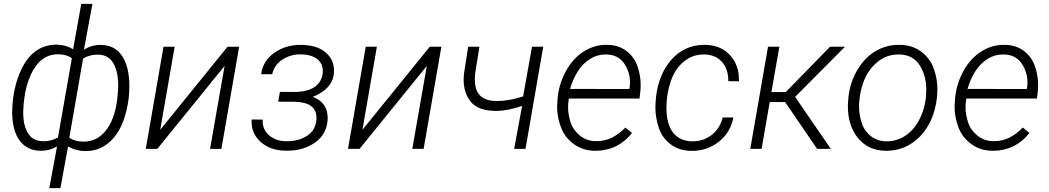

<svg xmlns="http://www.w3.org/2000/svg" viewBox="-20 -770 5426 993"><path d="M46.9 -256.8C44.4 -228 43 -206.1 43 -190.4C43 -63.5 96.7 8.3 189 9.8C190.4 9.8 191.4 9.8 192.4 9.8C221.2 9.8 248.5 2.4 274.9 -12.2L234.9 203.1H292.5L332 -12.7C356.9 2.4 386.2 10.7 418.9 11.2C420.9 11.2 422.9 11.2 424.8 11.2C481 11.2 528.8 -11.7 568.4 -57.6C607.9 -104 633.3 -171.4 645.5 -260.7C647.5 -278.8 648.4 -297.9 648.9 -318.4C648.9 -320.8 648.9 -323.2 648.9 -326.2C648.9 -390.1 636.7 -441.4 612.3 -479.5C587.4 -517.6 550.8 -537.1 502.4 -537.6C501.5 -537.6 500 -537.6 499 -537.6C468.3 -537.6 439.9 -529.3 414.1 -513.2L458 -750H400.4L357.9 -515.1C334 -530.3 306.2 -538.6 274.4 -539.1C273.4 -539.1 272 -539.1 271 -539.1C232.4 -539.1 197.8 -528.3 167 -507.3C136.2 -485.8 110.4 -453.1 89.4 -408.7C68.4 -364.3 54.2 -313.5 46.9 -256.8ZM100.6 -204.1C101.1 -221.2 102.5 -238.8 105 -256.8C110.8 -304.2 122.6 -346.7 139.6 -384.3C171.9 -454.1 218.8 -489.3 279.8 -489.3C280.8 -489.3 281.2 -489.3 282.2 -489.3C311 -488.8 334.5 -481.9 351.6 -468.8L279.8 -58.6C255.4 -45.9 231 -39.6 206.1 -39.6C205.1 -39.6 203.6 -39.6 202.6 -39.6C167.5 -40 141.6 -53.7 125 -80.6C108.4 -107.4 100.1 -142.6 100.1 -186.5C100.1 -192.4 100.1 -198.2 100.6 -204.1ZM585.9 -252.4C576.7 -184.1 557.1 -131.3 526.4 -93.8C496.1 -56.2 458 -37.6 413.1 -37.6C412.1 -37.6 410.6 -37.6 409.7 -37.6C380.9 -38.1 356.9 -44.9 338.4 -57.1L409.7 -467.3C432.1 -480.5 456.5 -487.3 482.4 -487.3C484.4 -487.3 485.8 -487.3 487.8 -487.3C523.4 -486.8 549.8 -471.7 566.4 -442.9C583 -414.1 591.3 -375.5 591.3 -326.7C591.3 -320.3 591.3 -314 590.8 -307.1Z M808.6 -98.6 883.3 -528.3H825.7L733.9 0H793.5L1141.6 -429.2L1066.4 0H1125L1216.8 -528.3H1156.7Z M1427.7 -294.9 1418.9 -244.1 1502 -243.7C1578.6 -242.7 1616.7 -214.8 1616.7 -160.6C1616.7 -156.2 1616.7 -151.9 1616.2 -147.5C1612.8 -113.8 1597.2 -86.9 1568.4 -67.9C1539.6 -48.8 1504.9 -39.6 1464.4 -39.6C1463.4 -39.6 1461.9 -39.6 1460.4 -39.6C1423.8 -40 1394.5 -50.3 1372.1 -69.8C1349.6 -89.4 1338.4 -113.8 1338.4 -142.6C1338.4 -145.5 1338.9 -148.4 1338.9 -151.4L1281.7 -151.9C1281.7 -147.9 1281.2 -144 1281.2 -140.6C1281.2 -97.7 1297.4 -62.5 1330.1 -34.2C1362.3 -5.9 1404.8 8.8 1458 9.3C1460.9 9.3 1464.4 9.3 1467.3 9.3C1522.5 9.3 1569.8 -4.9 1609.4 -32.7C1648.9 -61 1670.9 -99.6 1674.3 -148.9C1674.8 -152.8 1674.8 -156.2 1674.8 -160.2C1674.8 -208 1652.3 -249.5 1598.1 -269C1666 -296.9 1702.6 -337.4 1707 -391.6C1707.5 -396 1707.5 -399.9 1707.5 -404.3C1707.5 -442.4 1693.4 -473.6 1664.6 -498.5C1636.2 -523.4 1594.7 -536.6 1539.6 -538.1C1538.1 -538.1 1537.1 -538.1 1535.6 -538.1C1482.4 -538.1 1436.5 -523.9 1397.5 -496.1C1358.9 -468.3 1336.4 -431.6 1330.6 -386.2H1387.7C1395 -418 1412.1 -442.9 1439.9 -461.4C1467.3 -479.5 1498.5 -488.8 1533.2 -488.8C1534.7 -488.8 1535.6 -488.8 1537.1 -488.8C1611.8 -487.3 1649.4 -452.1 1649.4 -404.3C1649.4 -400.4 1649.4 -396 1648.9 -392.1C1642.6 -329.1 1589.8 -294.4 1503.4 -294.4Z M1854.5 -98.6 1929.2 -528.3H1871.6L1779.8 0H1839.4L2187.5 -429.2L2112.3 0H2170.9L2262.7 -528.3H2202.6Z M2789.6 -528.3H2731.4L2685.5 -271.5C2635.7 -255.4 2591.3 -247.6 2552.2 -247.6C2550.8 -247.6 2549.3 -247.6 2547.9 -247.6C2481.9 -247.6 2444.8 -276.4 2437.5 -334C2436.5 -342.3 2436 -351.1 2436 -360.4C2436 -371.1 2436.5 -382.3 2438 -394L2459.5 -528.3H2401.4L2380.4 -394.5C2378.9 -381.3 2377.9 -368.7 2377.9 -356.4C2377.9 -311.5 2390.6 -273.4 2415.5 -243.2C2440.4 -212.4 2483.4 -196.8 2544.4 -196.3C2585 -196.3 2629.9 -205.1 2680.2 -222.2L2639.2 0H2697.8Z M3056.2 9.8C3057.6 9.8 3059.1 9.8 3060.5 9.8C3135.3 9.8 3201.2 -21.5 3248.5 -82.5L3214.4 -110.4C3171.9 -66.9 3124.5 -40 3066.9 -40C3064.9 -40 3062.5 -40 3060.5 -40C3028.3 -40.5 3001 -50.8 2978 -69.8C2955.1 -88.9 2939 -111.8 2930.7 -138.7C2922.4 -166 2918 -190.9 2918 -214.4C2918 -225.6 2918.9 -236.8 2920.4 -248.5L2921.9 -260.3H3287.6L3291.5 -295.9C3293 -308.1 3293.5 -319.8 3293.5 -331.5C3293.5 -362.8 3288.1 -394.5 3277.3 -426.3C3266.6 -458.5 3247.6 -484.9 3220.7 -505.9C3193.4 -526.9 3160.2 -537.6 3120.6 -538.1C3118.7 -538.1 3117.2 -538.1 3115.2 -538.1C3074.7 -538.1 3036.1 -526.9 2999.5 -503.9C2962.9 -481 2932.1 -447.8 2907.7 -403.8C2883.3 -359.4 2868.7 -313 2864.3 -264.2L2862.8 -247.6C2861.8 -237.3 2861.3 -227.1 2861.3 -216.8C2861.3 -182.6 2867.7 -147.9 2880.9 -112.8C2893.6 -77.6 2915.5 -48.8 2946.3 -25.9C2977.1 -2.9 3013.7 9.3 3056.2 9.8ZM3117.7 -488.3C3158.2 -486.8 3188.5 -471.2 3208.5 -441.4C3228 -411.6 3238.3 -379.4 3238.3 -345.2C3238.3 -335.9 3237.8 -326.7 3236.3 -316.9L3234.9 -309.6L2928.2 -310.1C2945.3 -367.2 2969.7 -411.6 3002.4 -442.4C3035.2 -473.1 3071.8 -488.3 3111.3 -488.3C3113.8 -488.3 3115.7 -488.3 3117.7 -488.3Z M3557.1 -39.1C3475.1 -41.5 3428.7 -99.1 3426.8 -204.1C3426.8 -207 3426.8 -210 3426.8 -212.9C3426.8 -260.7 3434.1 -306.2 3449.2 -350.1C3464.4 -394 3487.3 -428.2 3517.6 -452.1C3547.4 -476.6 3581.5 -488.3 3619.6 -488.3C3621.6 -488.3 3623.5 -488.3 3625.5 -488.3C3663.1 -486.8 3692.9 -474.1 3714.4 -449.2C3735.8 -424.8 3746.6 -392.6 3746.6 -353.5C3746.6 -352.5 3746.6 -351.1 3746.6 -350.1L3801.8 -349.6C3801.8 -352.5 3801.8 -356 3801.8 -358.9C3801.8 -408.7 3786.6 -450.7 3755.4 -484.9C3724.6 -519 3682.1 -536.6 3627.9 -538.1C3625.5 -538.1 3623 -538.1 3621.1 -538.1C3551.8 -538.1 3493.2 -508.8 3450.2 -459C3407.2 -409.2 3381.3 -341.8 3373.5 -273.4L3371.6 -252.4C3370.6 -239.3 3369.6 -226.6 3369.6 -214.4C3369.6 -179.7 3375.5 -145 3386.7 -110.4C3397.9 -75.7 3418 -47.4 3446.8 -24.9C3475.6 -2.4 3511.7 9.3 3554.2 10.3C3556.2 10.3 3558.1 10.3 3560.5 10.3C3610.8 10.3 3656.7 -5.4 3697.3 -36.6C3737.8 -68.4 3763.2 -110.4 3772.9 -162.6H3717.8C3708 -124 3689 -93.8 3660.2 -71.8C3631.3 -49.8 3599.1 -39.1 3563.5 -39.1C3561.5 -39.1 3559.1 -39.1 3557.1 -39.1Z M4206.1 0H4276.9L4092.3 -269L4350.1 -528.3H4272.9L4043.9 -293.9H3969.7L4010.7 -528.3H3952.1L3860.4 0H3918.9L3960.9 -242.2H4040.5Z M4366.7 -252.4 4365.2 -224.6C4365.2 -223.1 4365.2 -222.2 4365.2 -220.7C4365.2 -152.8 4382.8 -97.2 4418 -55.2C4453.1 -12.7 4500.5 8.8 4559.6 9.8C4561.5 9.8 4564 9.8 4565.9 9.8C4632.3 9.8 4689.5 -15.1 4738.3 -64.5C4786.6 -114.3 4815.9 -180.7 4825.7 -264.2L4826.7 -273.4C4827.6 -285.2 4828.1 -296.9 4828.1 -308.1C4828.1 -343.8 4822.3 -378.9 4809.6 -414.6C4797.4 -449.7 4775.9 -479 4745.1 -502.4C4714.4 -525.4 4676.8 -537.6 4633.3 -538.1C4631.3 -538.1 4629.4 -538.1 4627.9 -538.1C4585.4 -538.1 4545.9 -527.3 4508.8 -505.9C4471.7 -483.9 4440.4 -452.1 4415 -409.7C4389.6 -367.2 4374 -320.3 4368.2 -269ZM4425.8 -261.2C4434.1 -330.6 4457 -385.7 4494.1 -426.8C4531.7 -467.8 4574.7 -488.3 4624.5 -488.3C4626.5 -488.3 4628.4 -488.3 4630.4 -488.3C4678.2 -487.3 4713.4 -468.8 4736.3 -432.6C4759.3 -396.5 4770.5 -354.5 4770.5 -307.1C4770.5 -296.4 4770 -284.7 4769 -272.9L4767.6 -256.8C4762.2 -215.8 4750 -178.2 4731 -144.5C4693.4 -76.7 4633.8 -39.1 4565.9 -39.1C4564.9 -39.1 4563.5 -39.1 4562.5 -39.1C4529.8 -40 4502.9 -49.8 4481 -68.4C4459 -86.9 4443.8 -109.9 4435.5 -137.7C4427.2 -165.5 4422.9 -192.4 4422.9 -218.8C4422.9 -229.5 4423.3 -240.7 4424.8 -252.4Z M5111.8 9.8C5113.3 9.8 5114.7 9.8 5116.2 9.8C5190.9 9.8 5256.8 -21.5 5304.2 -82.5L5270 -110.4C5227.5 -66.9 5180.2 -40 5122.6 -40C5120.6 -40 5118.2 -40 5116.2 -40C5084 -40.5 5056.6 -50.8 5033.7 -69.8C5010.7 -88.9 4994.6 -111.8 4986.3 -138.7C4978 -166 4973.6 -190.9 4973.6 -214.4C4973.6 -225.6 4974.6 -236.8 4976.1 -248.5L4977.5 -260.3H5343.3L5347.2 -295.9C5348.6 -308.1 5349.1 -319.8 5349.1 -331.5C5349.1 -362.8 5343.8 -394.5 5333 -426.3C5322.3 -458.5 5303.2 -484.9 5276.4 -505.9C5249 -526.9 5215.8 -537.6 5176.3 -538.1C5174.3 -538.1 5172.9 -538.1 5170.9 -538.1C5130.4 -538.1 5091.8 -526.9 5055.2 -503.9C5018.6 -481 4987.8 -447.8 4963.4 -403.8C4939 -359.4 4924.3 -313 4919.9 -264.2L4918.5 -247.6C4917.5 -237.3 4917 -227.1 4917 -216.8C4917 -182.6 4923.3 -147.9 4936.5 -112.8C4949.2 -77.6 4971.2 -48.8 5002 -25.9C5032.7 -2.9 5069.3 9.3 5111.8 9.8ZM5173.3 -488.3C5213.9 -486.8 5244.1 -471.2 5264.2 -441.4C5283.7 -411.6 5293.9 -379.4 5293.9 -345.2C5293.9 -335.9 5293.5 -326.7 5292 -316.9L5290.5 -309.6L4983.9 -310.1C5001 -367.2 5025.4 -411.6 5058.1 -442.4C5090.8 -473.1 5127.4 -488.3 5167 -488.3C5169.4 -488.3 5171.4 -488.3 5173.3 -488.3Z"/></svg>

Font: Roboto Light
Style: Italic
Weight: 300
Italic angle: -12°
Designer: Google
Version: Version 2.137; 2017